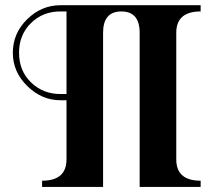

<svg xmlns="http://www.w3.org/2000/svg" viewBox="-20 -690 821 738"><path d="M516.8 28.6V-564Q516.8 -646 446.5 -646Q376.2 -646 376.2 -564V28.6H141.8V4.6Q235.6 4.6 235.6 -77.4V-304.7H212.2Q140.6 -304.7 85 -359.1Q29.3 -413.6 29.3 -487.1Q29.3 -562 84.4 -616Q139.4 -669.9 212.2 -669.9H751.2V-646Q657.5 -646 657.5 -564V-77.4Q657.5 4.6 751.2 4.6V28.6ZM212.2 -646Q144.3 -646 98.8 -601.1Q53.2 -556.2 53.2 -487.1Q53.2 -418 99.2 -373.3Q145.3 -328.6 212.2 -328.6H235.6V-646Z"/></svg>

Font: itsadzoke
Style: Regular
Weight: 700
Width: 7
Version: Version 0.45